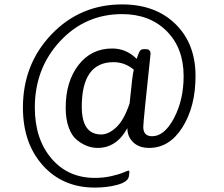

<svg xmlns="http://www.w3.org/2000/svg" viewBox="-20 -725 1014 871"><path d="M534 -705Q685 -705 776 -616Q867 -527 867 -380Q867 -242 808 -148Q749 -54 657 -54Q612 -54 586 -78Q560 -102 558 -137V-144Q509 -54 423 -54Q399 -54 376 -62.5Q353 -71 329.5 -89.5Q306 -108 292 -146Q278 -184 278 -236Q278 -355 336 -430Q394 -505 489 -505Q553 -505 600 -458Q602 -464 605.5 -473.5Q609 -483 610.5 -486.5Q612 -490 615 -494.5Q618 -499 623 -500.5Q628 -502 635 -502H641Q663 -502 663 -481Q630 -173 630 -149Q630 -107 670 -107Q726 -107 769.5 -189.5Q813 -272 813 -380Q813 -507 736 -584Q659 -661 534 -661Q367 -661 252.5 -538Q138 -415 138 -237Q138 -95 213 -6.5Q288 82 410 82Q450 82 485 74Q520 66 540 57.5Q560 49 563 49Q567 49 567 55Q566 70 564 78Q558 101 512 113.5Q466 126 410 126Q265 126 174.5 25.5Q84 -75 84 -237Q84 -434 214 -569.5Q344 -705 534 -705ZM568 -256Q581 -390 587 -409Q546 -443 495 -443Q351 -443 351 -241Q351 -115 439 -115Q473 -115 508 -148Q543 -181 568 -256Z"/></svg>

Font: Asap
Style: Italic
Weight: 400
Italic angle: -6°
Designer: Pablo Cosgaya
Foundry: Pablo Cosgaya
Version: Version 1.007;PS 001.007;hotconv 1.0.70;makeotf.lib2.5.58329